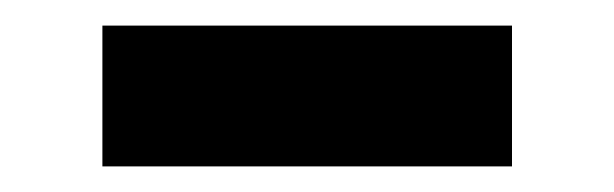

<svg xmlns="http://www.w3.org/2000/svg" viewBox="-20 -355 480 150"><path d="M60 -335H380V-225H60Z"/></svg>

Font: Madhuban SemiBold
Style: Regular
Weight: 600
Designer: jaikishan Patel
Foundry: MagicType
Version: Version 1.000